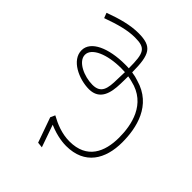

<svg xmlns="http://www.w3.org/2000/svg" viewBox="-113 -650 1201 1201"><g transform="rotate(-45 487.5 -49.5)"><path d="M649 5C673 6 696 6 717 6C715 20 712 32 709 43C672 208 514 237 406 237C279 237 169 188 169 34C169 -35 195 -95 222 -144L191 -158L25 -99L21 -62L169 -114C136 -39 134 21 134 39C134 204 250 272 399 272C525 272 690 237 738 65C744 48 749 28 752 6C910 5 954 -19 954 -140C954 -211 933 -288 902 -371L868 -358C900 -269 919 -201 919 -136C919 -42 892 -27 755 -27C756 -38 756 -49 756 -60C756 -205 708 -316 626 -316C539 -316 486 -201 486 -110C487 -16 567 3 649 5ZM657 -29C573 -30 521 -39 521 -115C521 -189 562 -281 621 -281C681 -281 722 -184 722 -61C722 -50 721 -39 721 -27C701 -28 680 -28 657 -29Z"/></g></svg>

Font: Noto Sans Arabic UI Cn XLt
Style: Regular
Weight: 200
Width: 3
Designer: Monotype Design Team, Nadine Chahine and Nizar Qandah
Foundry: Monotype Imaging Inc.
Version: Version 2.010